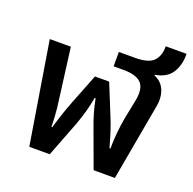

<svg xmlns="http://www.w3.org/2000/svg" viewBox="-120 -796 921 917"><g transform="rotate(20 340.0 -337.0)"><path d="M122 0 38 -517H145L175 -286Q179 -260 183.5 -219Q188 -178 189 -125H193Q208 -176 219 -208Q230 -240 243 -273L302 -423H374L435 -273Q448 -242 459 -209Q470 -176 484 -125H489Q489 -163 493 -205.5Q497 -248 504 -285L524 -385Q535 -446 509.5 -472.5Q484 -499 420 -499H369V-572H450Q520 -572 545 -598.5Q570 -625 570 -669V-674H676V-669Q676 -615 651 -576.5Q626 -538 567 -528V-525Q596 -513 610.5 -491.5Q625 -470 628.5 -444.5Q632 -419 628 -396L557 0H449L381 -185Q367 -222 358 -252.5Q349 -283 340 -327H336Q327 -280 318 -249Q309 -218 297 -184L226 0Z"/></g></svg>

Font: Noto Sans Thai UI Med
Style: Regular
Weight: 500
Designer: Monotype Design Team
Foundry: Monotype Imaging Inc.
Version: Version 2.000;GOOG;noto-source:20170915:90ef993387c0